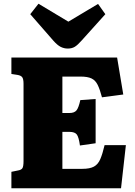

<svg xmlns="http://www.w3.org/2000/svg" viewBox="-20 -1008 721 1028"><path d="M41 0V-88L75 -95Q94 -98 100 -107.5Q106 -117 106 -146V-559Q106 -585 99 -594.5Q92 -604 73 -607L41 -612V-700H607L640 -502L526 -487Q515 -529 503 -553.5Q491 -578 470 -588Q449 -598 411 -598H314V-403H352Q378 -403 389.5 -417Q401 -431 410 -472L492 -478V-241L408 -229Q402 -273 391.5 -287.5Q381 -302 351 -302H314V-104H421Q461 -104 483 -116Q505 -128 517 -156Q529 -184 540 -231H654L628 0ZM343 -748Q323 -748 305 -757Q287 -766 265 -791L142 -932L186 -988L346 -892L505 -987L544 -932L418 -792Q396 -767 380.5 -757.5Q365 -748 343 -748Z"/></svg>

Font: Literata 12pt ExtraBold
Style: Regular
Weight: 800
Designer: Latin by Veronika Burian and Jose Scaglione. Greek by Irene Vlachou. Cyrillic by Vera Evstafieva.
Foundry: TypeTogether
Version: Version 3.002